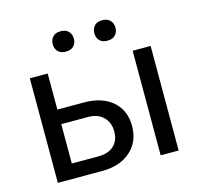

<svg xmlns="http://www.w3.org/2000/svg" viewBox="-103 -824 983 937"><g transform="rotate(-15 388.0 -355.5)"><path d="M76.7 0ZM167 -346.2H304.2Q394 -345.2 446.3 -299.3Q498.5 -253.4 498.5 -174.8Q498.5 -95.7 444.8 -47.9Q391.1 0 300.3 0H76.7V-528.3H167ZM167 -272.5V-73.7H301.3Q352.1 -73.7 379.9 -99.9Q407.7 -126 407.7 -171.4Q407.7 -215.3 380.6 -243.4Q353.5 -271.5 304.7 -272.5ZM687 0H596.2V-528.3H687ZM227.5 -659.7Q227.5 -681.6 241 -696.5Q254.4 -711.4 280.8 -711.4Q307.1 -711.4 320.8 -696.5Q334.5 -681.6 334.5 -659.7Q334.5 -637.7 320.8 -623Q307.1 -608.4 280.8 -608.4Q254.4 -608.4 241 -623Q227.5 -637.7 227.5 -659.7ZM437.5 -658.7Q437.5 -680.7 450.9 -695.8Q464.4 -710.9 490.7 -710.9Q517.1 -710.9 530.8 -695.8Q544.4 -680.7 544.4 -658.7Q544.4 -636.7 530.8 -622.1Q517.1 -607.4 490.7 -607.4Q464.4 -607.4 450.9 -622.1Q437.5 -636.7 437.5 -658.7Z"/></g></svg>

Font: Roboto
Style: Regular
Weight: 400
Designer: Google
Version: Version 2.134; 2016; ttfautohint (v1.6)